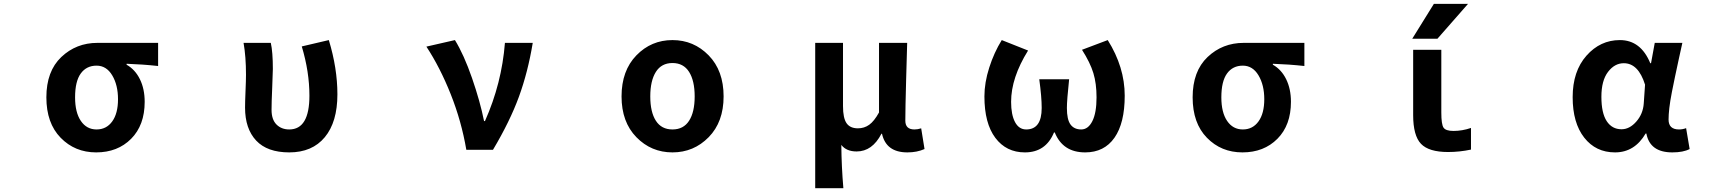

<svg xmlns="http://www.w3.org/2000/svg" viewBox="-20 -784 9040 1005"><path d="M483.4 13.7Q372.1 13.7 297.4 -63Q222.7 -139.6 222.7 -274.4Q222.7 -411.1 300.8 -485.4Q378.9 -559.6 490.2 -559.6H807.6V-438.5Q727.5 -447.3 642.6 -450.2V-445.3Q687.5 -419.9 712.4 -369.1Q737.3 -318.4 737.3 -251Q737.3 -128.9 666.5 -57.6Q595.7 13.7 483.4 13.7ZM485.4 -440.4Q432.6 -440.4 402.8 -399.4Q373 -358.4 373 -274.4Q373 -195.3 403.3 -150.9Q433.6 -106.4 485.4 -106.4Q537.1 -106.4 567.4 -148.4Q597.7 -190.4 597.7 -264.6Q597.7 -338.9 567.4 -389.6Q537.1 -440.4 485.4 -440.4Z M1494.1 13.7Q1378.9 13.7 1320.8 -48.3Q1262.7 -110.4 1262.7 -220.7Q1262.7 -249 1265.1 -306.2Q1267.6 -363.3 1267.6 -392.6Q1267.6 -488.3 1254.9 -559.6H1397.5Q1408.2 -511.7 1408.2 -422.9Q1408.2 -400.4 1404.8 -324.2Q1401.4 -248 1401.4 -209Q1401.4 -158.2 1427.2 -132.3Q1453.1 -106.4 1494.1 -106.4Q1599.6 -106.4 1599.6 -283.2Q1599.6 -408.2 1559.6 -541L1701.2 -574.2Q1746.1 -426.8 1746.1 -290Q1746.1 -145.5 1680.2 -65.9Q1614.3 13.7 1494.1 13.7Z M2560.5 0H2420.9Q2395.5 -149.4 2339.4 -290.5Q2283.2 -431.6 2211.9 -540L2361.3 -574.2Q2408.2 -498 2450.7 -375.5Q2493.2 -252.9 2513.7 -150.4H2518.6Q2606.4 -347.7 2623 -559.6H2768.6Q2743.2 -406.2 2696.3 -277.8Q2649.4 -149.4 2560.5 0Z M3233.4 -279.3Q3233.4 -414.1 3311 -494.1Q3388.7 -574.2 3500 -574.2Q3611.3 -574.2 3689.5 -494.1Q3767.6 -414.1 3767.6 -279.3Q3767.6 -145.5 3689.5 -65.9Q3611.3 13.7 3500 13.7Q3388.7 13.7 3311 -65.9Q3233.4 -145.5 3233.4 -279.3ZM3413.1 -151.9Q3442.4 -106.4 3500 -106.4Q3557.6 -106.4 3586.9 -151.9Q3616.2 -197.3 3616.2 -279.3Q3616.2 -361.3 3586.9 -407.7Q3557.6 -454.1 3500 -454.1Q3442.4 -454.1 3413.1 -407.7Q3383.8 -361.3 3383.8 -279.3Q3383.8 -197.3 3413.1 -151.9Z M4247.1 201.2V-559.6H4392.6V-228.5Q4392.6 -166 4411.1 -139.2Q4429.7 -112.3 4470.7 -112.3Q4503.9 -112.3 4529.8 -130.9Q4555.7 -149.4 4581.1 -195.3V-559.6H4728.5Q4727.5 -524.4 4723.1 -369.1Q4718.8 -213.9 4718.8 -152.3Q4718.8 -106.4 4766.6 -106.4Q4784.2 -106.4 4801.8 -112.3L4819.3 -3.9Q4780.3 13.7 4729.5 13.7Q4618.2 13.7 4596.7 -84H4593.8Q4545.9 8.8 4463.9 8.8Q4410.2 8.8 4383.8 -25.4Q4384.8 87.9 4394.5 201.2Z M5344.7 13.7Q5247.1 13.7 5189.9 -62.5Q5132.8 -138.7 5132.8 -279.3Q5132.8 -351.6 5158.2 -430.7Q5183.6 -509.8 5223.6 -574.2L5361.3 -519.5Q5272.5 -377 5272.5 -251Q5272.5 -183.6 5293 -145Q5313.5 -106.4 5351.6 -106.4Q5432.6 -106.4 5432.6 -218.8Q5432.6 -276.4 5419.9 -369.1H5576.2Q5564.5 -258.8 5564.5 -218.8Q5564.5 -158.2 5583.5 -132.3Q5602.5 -106.4 5639.6 -106.4Q5675.8 -106.4 5697.8 -149.9Q5719.7 -193.4 5719.7 -274.4Q5719.7 -346.7 5703.1 -401.4Q5686.5 -456.1 5643.6 -523.4L5778.3 -574.2Q5867.2 -432.6 5867.2 -283.2Q5867.2 -139.6 5813.5 -63Q5759.8 13.7 5660.2 13.7Q5543 13.7 5501 -90.8H5497.1Q5454.1 13.7 5344.7 13.7Z M6483.4 13.7Q6372.1 13.7 6297.4 -63Q6222.7 -139.6 6222.7 -274.4Q6222.7 -411.1 6300.8 -485.4Q6378.9 -559.6 6490.2 -559.6H6807.6V-438.5Q6727.5 -447.3 6642.6 -450.2V-445.3Q6687.5 -419.9 6712.4 -369.1Q6737.3 -318.4 6737.3 -251Q6737.3 -128.9 6666.5 -57.6Q6595.7 13.7 6483.4 13.7ZM6485.4 -440.4Q6432.6 -440.4 6402.8 -399.4Q6373 -358.4 6373 -274.4Q6373 -195.3 6403.3 -150.9Q6433.6 -106.4 6485.4 -106.4Q6537.1 -106.4 6567.4 -148.4Q6597.7 -190.4 6597.7 -264.6Q6597.7 -338.9 6567.4 -389.6Q6537.1 -440.4 6485.4 -440.4Z M7485.4 -763.7H7664.1L7503.9 -581.1H7372.1ZM7524.4 -195.3Q7524.4 -132.8 7536.1 -115.7Q7547.9 -98.6 7587.9 -98.6Q7633.8 -98.6 7679.7 -114.3V-1Q7620.1 11.7 7559.6 11.7Q7459 11.7 7418 -31.2Q7377 -74.2 7377 -181.6V-523.4H7524.4Z M8433.6 13.7Q8333 13.7 8272.5 -63.5Q8211.9 -140.6 8211.9 -275.4Q8211.9 -411.1 8284.2 -492.7Q8356.4 -574.2 8459 -574.2Q8568.4 -574.2 8618.2 -453.1H8622.1L8641.6 -559.6H8786.1Q8782.2 -543.9 8768.1 -478Q8753.9 -412.1 8747.6 -382.3Q8741.2 -352.5 8731.4 -302.7Q8721.7 -252.9 8717.8 -218.3Q8713.9 -183.6 8713.9 -158.2Q8713.9 -106.4 8768.6 -106.4Q8788.1 -106.4 8805.7 -113.3L8824.2 -3.9Q8791 13.7 8733.4 13.7Q8616.2 13.7 8597.7 -85H8593.8Q8536.1 13.7 8433.6 13.7ZM8467.8 -107.4Q8509.8 -107.4 8544.9 -147.5Q8580.1 -187.5 8584 -242.2L8590.8 -340.8Q8555.7 -453.1 8479.5 -453.1Q8431.6 -453.1 8397 -407.7Q8362.3 -362.3 8362.3 -277.3Q8362.3 -192.4 8390.1 -149.9Q8418 -107.4 8467.8 -107.4Z"/></svg>

Font: Gen Shin Gothic Monospace Bold
Style: Bold
Weight: 700
Designer: [Source Han Sans]
Ryoko NISHIZUKA  (kana & ideographs); Paul D. Hunt (Latin, Greek & Cyrillic); Wenlong ZHANG  (bopomofo
Version: Version 1.002.20150607